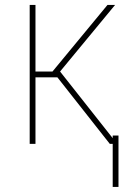

<svg xmlns="http://www.w3.org/2000/svg" viewBox="-20 -565 514 754"><path d="M119.3 -545.5V-284.1H186.1L402 -545.5H431.8L215.9 -284.1L422.6 -22.4V-32.7H445.3V169H422.6V0H411.2L205.3 -261.4H119.3V0H96.6V-545.5Z"/></svg>

Font: Inter P Thin
Style: Regular
Weight: 100
Designer: Rasmus Andersson
Foundry: rsms
Version: Version 3.018;git-588b23468